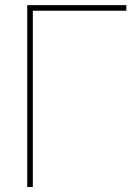

<svg xmlns="http://www.w3.org/2000/svg" viewBox="-20 -748 562 768"><path d="M485.4 -727.5V-705.1H111.3V0H88.9V-727.5Z"/></svg>

Font: Inter 28pt Thin
Style: Regular
Weight: 250
Designer: Rasmus Andersson
Foundry: rsms
Version: Version 4.001;git-66647c0bb